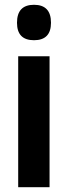

<svg xmlns="http://www.w3.org/2000/svg" viewBox="-20 -782 284 802"><path d="M122 -762Q193 -762 193 -687Q193 -614 122 -614Q51 -614 51 -687Q51 -762 122 -762ZM187 -547V0H56V-547Z"/></svg>

Font: Noto Sans Lao ExtraCondensed
Style: Bold
Weight: 700
Width: 2
Designer: Monotype Design Team
Foundry: Monotype Imaging Inc.
Version: Version 2.003; ttfautohint (v1.8.4.7-5d5b)